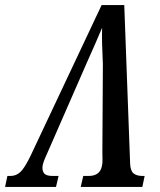

<svg xmlns="http://www.w3.org/2000/svg" viewBox="-52 -734 630 754"><path d="M-32 0 -23 -43H-11Q11 -43 27.5 -58Q44 -73 67 -120L347 -714H436L459 -92Q460 -64 472 -53.5Q484 -43 508 -43H516L507 0H265L275 -43H296Q340 -43 348 -81Q351 -92 350.5 -108Q350 -124 350 -138L352 -481Q350 -524 349 -560Q348 -596 349 -625Q337 -596 321.5 -561Q306 -526 290 -490L140 -147Q135 -135 127 -117.5Q119 -100 116 -87Q112 -67 120 -55Q128 -43 154 -43H178L168 0Z"/></svg>

Font: Noto Serif ExtraCondensed Medium
Style: Italic
Weight: 500
Width: 2
Italic angle: -12°
Designer: Monotype Design Team
Foundry: Monotype Imaging Inc.
Version: Version 2.013; ttfautohint (v1.8.4.7-5d5b)